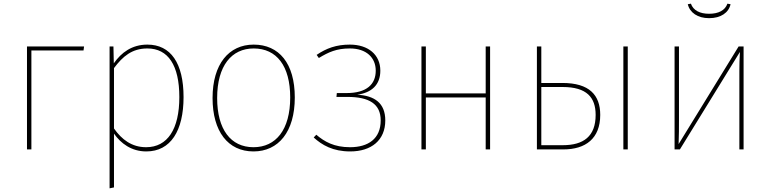

<svg xmlns="http://www.w3.org/2000/svg" viewBox="-20 -814 4199 1046"><path d="M151 0V-539H435L438 -561H127V0Z M783 -571C699 -571 641 -528 600 -469L598 -561H577V212L601 207V-86C638 -33 696 11 777 11C910 11 980 -102 980 -285C980 -470 910 -571 783 -571ZM776 -12C698 -12 643 -54 601 -114V-443C649 -507 699 -550 783 -550C896 -550 957 -458 957 -285C957 -111 893 -12 776 -12Z M1362 -571C1227 -571 1138 -465 1138 -280C1138 -98 1222 11 1361 11C1497 11 1586 -96 1586 -283C1586 -469 1500 -571 1362 -571ZM1362 -550C1487 -550 1561 -455 1561 -283C1561 -107 1483 -12 1361 -12C1237 -12 1163 -109 1163 -280C1163 -456 1242 -550 1362 -550Z M1886 -571C1812 -571 1758 -551 1705 -515L1717 -498C1770 -530 1813 -550 1886 -550C1976 -550 2027 -500 2027 -429C2027 -355 1978 -307 1868 -307H1815L1813 -286H1873C1991 -286 2054 -248 2054 -158C2054 -58 1986 -12 1887 -12C1800 -12 1748 -42 1703 -80L1689 -65C1734 -24 1793 11 1888 11C2003 11 2079 -50 2079 -158C2079 -253 2020 -293 1926 -298C2005 -309 2052 -352 2052 -429C2052 -516 1986 -571 1886 -571Z M2626 0H2650V-561H2626V-305H2300V-561H2276V0H2300V-283H2626Z M3044 -362H2929V-561H2905V0H3049C3170 0 3250 -59 3250 -188C3250 -296 3191 -362 3044 -362ZM3376 -561V0H3400V-561ZM3046 -23H2929V-340H3045C3177 -340 3225 -283 3225 -188C3225 -71 3159 -23 3046 -23Z M3843 -715C3907 -715 3950 -745 3960 -791L3943 -794C3930 -757 3894 -739 3843 -739C3793 -739 3757 -757 3744 -794L3727 -791C3738 -745 3781 -715 3843 -715ZM4031 -561H4004L3677 -29C3679 -79 3679 -117 3679 -158V-561H3655V0H3684L4011 -531C4009 -496 4008 -464 4008 -426V0H4031Z"/></svg>

Font: Glow Sans SC Normal Thin
Style: Regular
Weight: 100
Designer: Ryoko NISHIZUKA (kana, bopomofo & ideographs); Paul D. Hunt (Latin, Greek & Cyrillic); Sandoll Communications, Soo-young
Version: Version 0.93